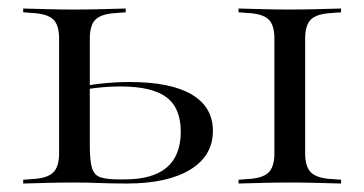

<svg xmlns="http://www.w3.org/2000/svg" viewBox="-20 -433 859 453"><path d="M627.4 -206.5V-341.9Q627.4 -375 612.9 -387.9Q598.4 -400.8 563.7 -402.4L542.7 -404V-412.9Q575 -412.1 604 -411.3Q633.1 -410.5 663.7 -410.5Q695.2 -410.5 723.8 -411.3Q752.4 -412.1 784.7 -412.9V-404L763.7 -402.4Q729 -400.8 714.5 -387.9Q700 -375 700 -341.9V-206.5ZM663.7 -2.4Q633.1 -2.4 604 -1.6Q575 -0.8 542.7 0V-8.9L563.7 -10.5Q598.4 -12.1 612.9 -25.4Q627.4 -38.7 627.4 -71V-206.5H700V-71Q700 -38.7 714.5 -25.4Q729 -12.1 763.7 -10.5L784.7 -8.9V0Q752.4 -0.8 723.8 -1.6Q695.2 -2.4 663.7 -2.4ZM119.4 -206.5V-341.9Q119.4 -375 104.8 -387.9Q90.3 -400.8 55.6 -402.4L34.7 -404V-412.9Q66.9 -412.1 95.6 -411.3Q124.2 -410.5 155.6 -410.5Q186.3 -410.5 215.3 -411.3Q244.4 -412.1 276.6 -412.9V-404L255.6 -402.4Q221 -400.8 206.5 -387.9Q191.9 -375 191.9 -341.9V-206.5ZM155.6 -2.4Q124.2 -2.4 95.6 -1.6Q66.9 -0.8 34.7 0V-8.9L55.6 -10.5Q90.3 -12.1 104.8 -25.4Q119.4 -38.7 119.4 -71V-206.5H191.9V-88.7Q191.9 -54.8 196.8 -37.5Q201.6 -20.2 216.5 -14.9Q231.5 -9.7 261.3 -9.7H274.2Q340.3 -9.7 373.4 -37.9Q406.5 -66.1 406.5 -122.6Q406.5 -178.2 372.6 -203.6Q338.7 -229 264.5 -229Q237.1 -229 208.5 -225.8Q179.8 -222.6 150.8 -215.3V-224.2Q181.5 -231.5 216.1 -235.5Q250.8 -239.5 286.3 -239.5Q382.3 -239.5 432.3 -210.1Q482.3 -180.6 482.3 -124.2Q482.3 -65.3 428.6 -32.7Q375 0 279 0Q244.4 0 213.7 -1.2Q183.1 -2.4 155.6 -2.4Z"/></svg>

Font: Playfair 144pt SemiExpanded Light
Style: Regular
Weight: 300
Width: 6
Designer: Claus Eggers Sørensen
Foundry: Claus Eggers Sørensen
Version: Version 2.203